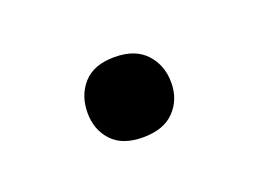

<svg xmlns="http://www.w3.org/2000/svg" viewBox="-36 -169 335 242"><g transform="rotate(-20 131.5 -48.5)"><path d="M70.3 -47.4Q70.3 -70.8 84.2 -86.4Q98.1 -102.1 126 -102.1Q153.8 -102.1 168.2 -86.4Q182.6 -70.8 182.6 -47.4Q182.6 -24.9 168.2 -9.8Q153.8 5.4 126 5.4Q98.1 5.4 84.2 -9.8Q70.3 -24.9 70.3 -47.4Z"/></g></svg>

Font: APIMedia Roboto
Style: Regular
Weight: 400
Designer: Google
Version: Version 2.137; 2017